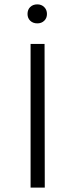

<svg xmlns="http://www.w3.org/2000/svg" viewBox="-20 -859 345 879"><path d="M106 -795Q106 -815 118.5 -827Q131 -839 151 -839Q170 -839 182.5 -826.5Q195 -814 195 -795Q195 -776 182.5 -764Q170 -752 151 -752Q131 -752 118.5 -764Q106 -776 106 -795ZM120 -658H184L185 0H120Z"/></svg>

Font: Isabella Sans
Style: Regular
Weight: 400
Designer: Original fonts by Christian Thalmann (Catharsis Fonts), Modifications by Cristiano Sobral
Version: Version 0.002;July 12, 2020;FontCreator 13.0.0.2655 64-bit; 